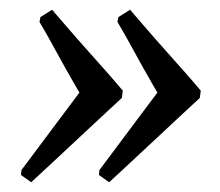

<svg xmlns="http://www.w3.org/2000/svg" viewBox="-20 -420 451 394"><path d="M183 -61 184 -71Q184 -71 196 -87Q208 -103 225.5 -126.5Q243 -150 261 -174Q279 -198 291 -214Q303 -230 303 -230Q303 -230 294.5 -244.5Q286 -259 274 -280.5Q262 -302 250 -324Q238 -346 229.5 -360.5Q221 -375 221 -375L223 -385L247 -400Q247 -400 261.5 -383Q276 -366 297.5 -341.5Q319 -317 341 -292.5Q363 -268 377.5 -251Q392 -234 392 -234L390 -219Q390 -219 376.5 -206.5Q363 -194 342 -174.5Q321 -155 297 -132.5Q273 -110 252 -90.5Q231 -71 217.5 -58.5Q204 -46 204 -46ZM23 -61 24 -71Q24 -71 36 -87Q48 -103 65.5 -126.5Q83 -150 101 -174Q119 -198 131 -214Q143 -230 143 -230Q143 -230 134.5 -244.5Q126 -259 114 -280.5Q102 -302 90 -324Q78 -346 69.5 -360.5Q61 -375 61 -375L63 -385L87 -400Q87 -400 101.5 -383Q116 -366 137.5 -341.5Q159 -317 181 -292.5Q203 -268 217.5 -251Q232 -234 232 -234L230 -219Q230 -219 216.5 -206.5Q203 -194 182 -174.5Q161 -155 137 -132.5Q113 -110 92 -90.5Q71 -71 57.5 -58.5Q44 -46 44 -46Z"/></svg>

Font: Alegreya
Style: Italic
Weight: 400
Italic angle: -7°
Designer: Juan Pablo del Peral
Foundry: Huerta Tipografica
Version: Version 2.009